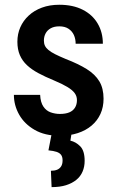

<svg xmlns="http://www.w3.org/2000/svg" viewBox="-20 -558 495 803"><path d="M301.8 -139.2Q301.8 -155.8 292.2 -168.7Q282.7 -181.6 261.7 -194.3Q240.7 -207 205.6 -221.7Q168.9 -236.8 140.6 -252Q112.3 -267.1 92.8 -285.4Q73.2 -303.7 63 -327.6Q52.7 -351.6 52.7 -383.3Q52.7 -416 64.9 -443.8Q77.1 -471.7 100.1 -492.9Q123 -514.2 155.3 -526.1Q187.5 -538.1 228 -538.1Q285.2 -538.1 325.9 -517.3Q366.7 -496.6 388.4 -459.7Q410.2 -422.9 410.2 -375H296.4Q296.4 -395 289.1 -411.4Q281.7 -427.7 266.6 -437.7Q251.5 -447.8 228 -447.8Q206.5 -447.8 192.1 -439.7Q177.7 -431.6 170.7 -418.2Q163.6 -404.8 163.6 -388.2Q163.6 -376 168 -366.7Q172.4 -357.4 182.6 -348.9Q192.9 -340.3 210.2 -331.5Q227.5 -322.8 254.4 -311.5Q307.6 -291 342.8 -269Q377.9 -247.1 395.5 -217.8Q413.1 -188.5 413.1 -145Q413.1 -109.9 400.1 -81.5Q387.2 -53.2 363 -32.7Q338.9 -12.2 304.9 -1.2Q271 9.8 229.5 9.8Q167.5 9.8 124.8 -14.9Q82 -39.6 60.1 -78.6Q38.1 -117.7 38.1 -161.1H147.9Q149.4 -129.9 161.4 -112.3Q173.3 -94.7 191.9 -88.1Q210.4 -81.5 230.5 -81.5Q254.4 -81.5 270 -88.1Q285.6 -94.7 293.7 -107.9Q301.8 -121.1 301.8 -139.2ZM195.8 2.9H278.8L274.4 30.3Q296.9 35.2 315.4 53.7Q334 72.3 334 114.7Q334 139.2 325.4 159.4Q316.9 179.7 299.3 194.1Q281.7 208.5 256.1 216.6Q230.5 224.6 195.8 224.6L192.9 156.2Q208 156.2 218.8 151.9Q229.5 147.5 235.6 137.9Q241.7 128.4 241.7 112.8Q241.7 98.1 235.6 89.8Q229.5 81.5 216.6 77.1Q203.6 72.8 182.6 70.8Z"/></svg>

Font: Roboto Condensed Medium
Style: Regular
Weight: 500
Designer: Christian Robertson
Foundry: Google
Version: Version 3.0